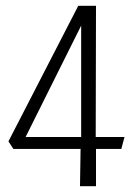

<svg xmlns="http://www.w3.org/2000/svg" viewBox="-20 -640 453 660"><path d="M255 0 257 -128H26L9 -154L249 -620H310L309 -169H408L397 -128H310V0ZM68 -169H259V-552Z"/></svg>

Font: Smooch Sans Thin
Style: Regular
Weight: 400
Version: Version 1.010